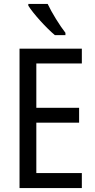

<svg xmlns="http://www.w3.org/2000/svg" viewBox="-20 -963 488 983"><path d="M224 -943H125V-934C150 -893 219 -818 261 -783H315V-795C286 -832 245 -898 224 -943ZM399 0V-77H166V-335H385V-411H166V-638H399V-714H80V0Z"/></svg>

Font: Noto Sans Khmer UI Condensed
Style: Regular
Weight: 400
Width: 3
Designer: Danh Hong and the Monotype Design Team
Foundry: Monotype Imaging Inc.
Version: Version 2.002